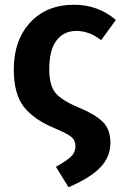

<svg xmlns="http://www.w3.org/2000/svg" viewBox="-20 -566 516 807"><path d="M291 -546Q393 -546 467 -482L405 -397Q356 -436 301 -436Q248 -436 217.5 -396Q187 -356 187 -275Q187 -209 212 -177Q237 -145 311 -114Q379 -86 411.5 -54.5Q444 -23 444 34Q444 94 401.5 138Q359 182 268 221L215 135Q257 112 277 93.5Q297 75 297 48Q297 24 280.5 10Q264 -4 212 -26Q124 -62 81 -116Q38 -170 38 -275Q38 -397 107 -471.5Q176 -546 291 -546Z"/></svg>

Font: FiraGO SemiBold
Style: Regular
Weight: 600
Designer: bBox Type
Foundry: bBox Type GmbH
Version: Version 1.001;PS 001.001;hotconv 1.0.88;makeotf.lib2.5.64775